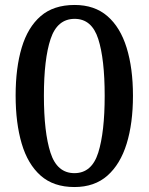

<svg xmlns="http://www.w3.org/2000/svg" viewBox="-20 -744 599 774"><path d="M280 10Q196 10 144 -36Q92 -82 67.5 -165Q43 -248 43 -359Q43 -470 67.5 -552Q92 -634 144 -679Q196 -724 281 -724Q361 -724 413 -679Q465 -634 490.5 -551.5Q516 -469 516 -358Q516 -247 490.5 -164.5Q465 -82 413 -36Q361 10 280 10ZM280 -46Q350 -46 376 -128.5Q402 -211 402 -358Q402 -506 376 -587Q350 -668 281 -668Q211 -668 184 -587Q157 -506 157 -358Q157 -211 183.5 -128.5Q210 -46 280 -46Z"/></svg>

Font: Noto Serif Khojki Medium
Style: Regular
Weight: 500
Version: Version 2.003